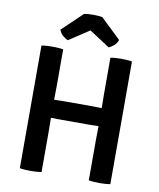

<svg xmlns="http://www.w3.org/2000/svg" viewBox="-96 -973 871 1053"><g transform="rotate(10 339.0 -446.5)"><path d="M261.5 -301Q256 -301 245 -301.2Q234 -301.5 222.8 -301.8Q211.5 -302 206.5 -302Q189 -302 170.5 -301.5Q152 -301 134.5 -301V-403.5Q152 -403.5 170.5 -403Q189 -402.5 206.5 -402.5Q211.5 -402.5 222.8 -402.8Q234 -403 245 -403.2Q256 -403.5 261.5 -403.5H416.5Q421.5 -403.5 432.5 -403.2Q443.5 -403 454.5 -402.8Q465.5 -402.5 471.5 -402.5Q489 -402.5 507.2 -403Q525.5 -403.5 543 -403.5V-301Q525.5 -301 507.2 -301.5Q489 -302 471.5 -302Q465.5 -302 454.5 -301.8Q443.5 -301.5 432.5 -301.2Q421.5 -301 416.5 -301ZM207.5 0Q193 2.5 176.5 3.5Q160 4.5 146.5 4.5Q134 4.5 117.2 3.5Q100.5 2.5 86.5 0V-683Q100.5 -685.5 117.2 -686.5Q134 -687.5 146.5 -687.5Q160 -687.5 176.5 -686.5Q193 -685.5 207.5 -683V-476.5Q207.5 -455.5 207 -439.2Q206.5 -423 206.5 -402.5V-302Q206.5 -282 207 -265.5Q207.5 -249 207.5 -228ZM470.5 -228Q470.5 -249 471 -265.5Q471.5 -282 471.5 -302V-402.5Q471.5 -423 471 -439.2Q470.5 -455.5 470.5 -476.5V-683Q484.5 -685.5 500.8 -686.5Q517 -687.5 530 -687.5Q542.5 -687.5 559.5 -686.5Q576.5 -685.5 590.5 -683V0Q576 2.5 560.5 3.5Q545 4.5 531 4.5Q517.5 4.5 501 3.5Q484.5 2.5 470.5 0ZM388 -894.5 500.5 -787Q494.5 -768 479 -754.8Q463.5 -741.5 451 -737L337 -811.5L224 -737Q211 -741.5 195.5 -754.8Q180 -768 174 -787L286.5 -894.5Q309.5 -898.5 337 -898.5Q365 -898.5 388 -894.5Z"/></g></svg>

Font: Signika Medium
Style: Regular
Weight: 500
Designer: Anna Giedry
Foundry: Anna Giedry
Version: Version 2.000